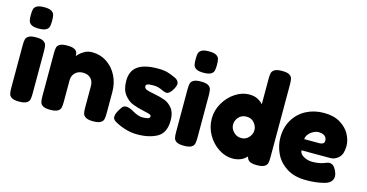

<svg xmlns="http://www.w3.org/2000/svg" viewBox="-79 -1139 2905 1519"><g transform="rotate(15 1373.0 -380.0)"><path d="M40 -686Q40 -717 44.5 -734Q49 -751 68 -762Q87 -773 128 -773Q169 -773 187.5 -761.5Q206 -750 210.5 -733Q215 -716 215 -685Q215 -654 210.5 -637Q206 -620 187 -609Q168 -598 127 -598Q86 -598 67.5 -609.5Q49 -621 44.5 -638Q40 -655 40 -686ZM128 -526Q169 -526 187.5 -514.5Q206 -503 210.5 -485.5Q215 -468 215 -437V-87Q215 -56 210.5 -39Q206 -22 187 -11Q168 0 127 0Q86 0 67.5 -11Q49 -22 44.5 -39.5Q40 -57 40 -88V-439Q40 -470 44.5 -487Q49 -504 68 -515Q87 -526 128 -526Z M821 -264V-88Q821 -57 816.5 -40Q812 -23 793 -12Q774 -1 733 -1Q692 -1 673 -12.5Q654 -24 649.5 -41Q645 -58 645 -89V-265Q645 -306 621.5 -329Q598 -352 558 -352Q519 -352 494.5 -328Q470 -304 470 -265V-88Q470 -57 465.5 -40Q461 -23 442 -12Q423 -1 382 -1Q341 -1 322.5 -12Q304 -23 299.5 -40.5Q295 -58 295 -89V-443Q295 -473 299.5 -489.5Q304 -506 323 -516.5Q342 -527 383 -527Q422 -527 440.5 -517Q459 -507 463.5 -494Q468 -481 468 -463Q468 -465 484.5 -482Q501 -499 527.5 -513Q554 -527 588 -527Q654 -527 707.5 -491.5Q761 -456 791 -396Q821 -336 821 -264Z M905 -47Q886 -59 886 -82Q886 -111 924 -164Q935 -181 958 -181Q984 -181 1019 -160Q1068 -132 1102 -132Q1131 -132 1147 -137Q1163 -142 1163 -156Q1163 -166 1149.5 -171Q1136 -176 1103 -183Q1046 -195 1006 -211Q966 -227 935 -267.5Q904 -308 904 -379Q904 -460 958 -498.5Q1012 -537 1121 -537Q1171 -537 1200.5 -528.5Q1230 -520 1267 -503Q1282 -497 1292 -485Q1302 -473 1302 -459Q1302 -439 1281 -405Q1258 -369 1235 -369Q1223 -369 1201 -379Q1182 -388 1164 -393.5Q1146 -399 1120 -399Q1086 -399 1073.5 -393.5Q1061 -388 1061 -377Q1061 -359 1080.5 -351Q1100 -343 1142 -336Q1198 -325 1234 -311.5Q1270 -298 1297.5 -263.5Q1325 -229 1325 -167Q1325 -65 1260.5 -28Q1196 9 1095 9Q1044 9 992.5 -7.5Q941 -24 905 -47Z M1390 -686Q1390 -717 1394.5 -734Q1399 -751 1418 -762Q1437 -773 1478 -773Q1519 -773 1537.5 -761.5Q1556 -750 1560.5 -733Q1565 -716 1565 -685Q1565 -654 1560.5 -637Q1556 -620 1537 -609Q1518 -598 1477 -598Q1436 -598 1417.5 -609.5Q1399 -621 1394.5 -638Q1390 -655 1390 -686ZM1478 -526Q1519 -526 1537.5 -514.5Q1556 -503 1560.5 -485.5Q1565 -468 1565 -437V-87Q1565 -56 1560.5 -39Q1556 -22 1537 -11Q1518 0 1477 0Q1436 0 1417.5 -11Q1399 -22 1394.5 -39.5Q1390 -57 1390 -88V-439Q1390 -470 1394.5 -487Q1399 -504 1418 -515Q1437 -526 1478 -526Z M2163 -685V-88Q2163 -57 2158.5 -40Q2154 -23 2135 -12Q2116 -1 2074 -1Q2031 -1 2012.5 -13.5Q1994 -26 1990 -50Q1948 -2 1873 -2Q1815 -2 1759.5 -38Q1704 -74 1669.5 -134.5Q1635 -195 1635 -266Q1635 -333 1670 -393.5Q1705 -454 1760.5 -490Q1816 -526 1873 -526Q1916 -526 1944.5 -510.5Q1973 -495 1988 -476V-686Q1988 -717 1992.5 -734Q1997 -751 2016 -762Q2035 -773 2076 -773Q2117 -773 2135.5 -762Q2154 -751 2158.5 -733.5Q2163 -716 2163 -685ZM1985 -263Q1985 -295 1961.5 -323Q1938 -351 1898 -351Q1858 -351 1834 -324Q1810 -297 1810 -263Q1810 -230 1836 -203Q1862 -176 1899 -176Q1936 -176 1960.5 -203Q1985 -230 1985 -263Z M2623 -206H2386Q2386 -178 2419 -159Q2452 -140 2490 -140Q2517 -140 2538.5 -143.5Q2560 -147 2572 -151Q2584 -155 2587 -156Q2611 -167 2627 -167Q2660 -167 2682 -122Q2695 -95 2695 -76Q2695 -22 2629 -4.5Q2563 13 2482 13Q2384 13 2320.5 -28Q2257 -69 2227.5 -132Q2198 -195 2198 -261Q2198 -345 2236 -408Q2274 -471 2338.5 -504.5Q2403 -538 2483 -538Q2563 -538 2616.5 -505.5Q2670 -473 2695.5 -425Q2721 -377 2721 -331Q2721 -265 2690.5 -235.5Q2660 -206 2623 -206ZM2548 -329Q2548 -352 2530.5 -366Q2513 -380 2480 -380Q2460 -380 2437 -368Q2414 -356 2399 -336.5Q2384 -317 2384 -297H2510Q2524 -297 2536 -303.5Q2548 -310 2548 -329Z"/></g></svg>

Font: Fredoka One
Style: Regular
Weight: 400
Designer: Milena B. Brandão, Ben Nathan
Version: Version 2.000; ttfautohint (v1.5.33-1714) -l 8 -r 50 -G 200 